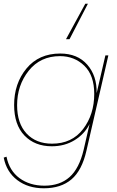

<svg xmlns="http://www.w3.org/2000/svg" viewBox="-27 -798 630 1033"><path d="M446 -778 347 -587H328L432 -778ZM540 -500H556L438 13Q414 119 357.5 167Q301 215 209 215Q124 215 66 171Q8 127 -7 50L8 45Q23 120 78 160.5Q133 201 212 201Q295 201 347 155Q399 109 423 8L455 -131Q428 -77 374.5 -44Q321 -11 252 -11Q160 -11 104.5 -69Q49 -127 49 -233Q49 -349 115.5 -429.5Q182 -510 297 -510Q390 -510 442.5 -450Q495 -390 493 -297ZM253 -25Q360 -25 420 -103.5Q480 -182 480 -293Q480 -393 426.5 -444.5Q373 -496 296 -496Q190 -496 127.5 -417.5Q65 -339 65 -232Q65 -134 116 -79.5Q167 -25 253 -25Z"/></svg>

Font: Elaine Sans Thin
Style: Italic
Weight: 250
Italic angle: -13°
Designer: Wei Huang
Foundry: Wei Huang
Version: Version 2.001;December 24, 2019;FontCreator 12.0.0.2547 64-b